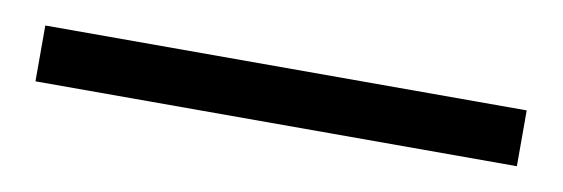

<svg xmlns="http://www.w3.org/2000/svg" viewBox="-24 5 548 187"><g transform="rotate(10 250.0 98.5)"><path d="M487.8 70.8V126H11.7V70.8Z"/></g></svg>

Font: Pyidaungsu ZawDecode
Style: Regular
Weight: 400
Designer: Sun Tun
Foundry: Your Own Font Foundry
Version: Version 2.50